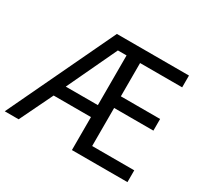

<svg xmlns="http://www.w3.org/2000/svg" viewBox="-148 -914 1175 1114"><g transform="rotate(30 440.0 -357.0)"><path d="M821 0H449V-221H199L92 0H-1L338 -714H821V-635H539V-412H802V-334H539V-79H821ZM234 -301H449V-634H391Z"/></g></svg>

Font: Noto Sans Old Persian
Style: Regular
Weight: 400
Designer: Monotype Design Team
Foundry: Monotype Imaging Inc.
Version: Version 2.001; ttfautohint (v1.8.4.7-5d5b)